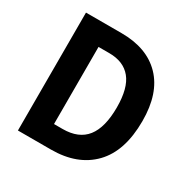

<svg xmlns="http://www.w3.org/2000/svg" viewBox="-161 -861 991 1007"><g transform="rotate(30 334.5 -357.0)"><path d="M618 -369Q618 -187 527.5 -93.5Q437 0 277 0H77V-714H292Q447 -714 532.5 -625.5Q618 -537 618 -369ZM466 -364Q466 -481 421 -536Q376 -591 289 -591H224V-124H276Q373 -124 419.5 -183.5Q466 -243 466 -364Z"/></g></svg>

Font: Noto Sans Hebrew SemiCondensed
Style: Bold
Weight: 700
Width: 4
Designer: Monotype Design Team
Foundry: Monotype Imaging Inc.
Version: Version 2.004; ttfautohint (v1.8.4.7-5d5b)